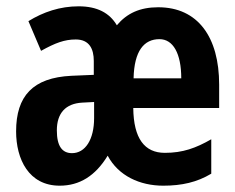

<svg xmlns="http://www.w3.org/2000/svg" viewBox="-20 -578 745 608"><path d="M481 -555C423 -555 382 -536 350 -498C327 -537 288 -558 229 -558C170 -558 117 -540 70 -511L110 -417C155 -442 184 -453 220 -453C263 -453 277 -423 277 -385V-341L206 -338C84 -332 31 -274 31 -162C31 -74 71 10 169 10C232 10 282 -21 321 -85C355 -21 423 10 497 10C556 10 604 -1 649 -28V-137C600 -109 559 -94 502 -94C438 -94 403 -139 402 -236H674V-310C674 -460 607 -555 481 -555ZM485 -454C528 -454 554 -409 554 -330H403C405 -417 436 -454 485 -454ZM240 -253 278 -255V-204C278 -136 250 -93 208 -93C177 -93 160 -115 160 -165C160 -220 188 -250 240 -253Z"/></svg>

Font: Noto Sans Malayalam ExtraCondensed
Style: Bold
Weight: 700
Width: 2
Designer: Jelle Bosma - Monotype Design Team
Foundry: Monotype Imaging Inc.
Version: Version 2.104